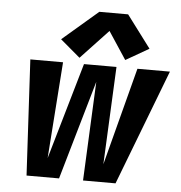

<svg xmlns="http://www.w3.org/2000/svg" viewBox="-54 -826 828 877"><g transform="rotate(5 360.0 -387.0)"><path d="M100 0H249L380 -454L359 0H508L711 -530H562L445 -82L466 -530H317L189 -88L221 -530H71ZM294 -557 420 -691 503 -565 609 -626 498 -774H366L203 -634Z"/></g></svg>

Font: Iosevka Sparkle Heavy
Style: Italic
Weight: 900
Italic angle: -9°
Designer: Belleve Invis
Foundry: Belleve Invis
Version: Version 4.5.0; ttfautohint (v1.8.3)